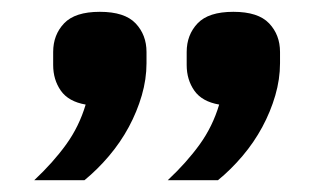

<svg xmlns="http://www.w3.org/2000/svg" viewBox="-20 -681 557 325"><path d="M149 -661Q191 -661 209.5 -641.5Q228 -622 228 -593V-574Q228 -547 220 -519.5Q212 -492 198 -466Q184 -440 164.5 -417Q145 -394 123 -376H38Q70 -406 92 -436.5Q114 -467 125 -504Q96 -509 83 -527.5Q70 -546 70 -571V-593Q70 -622 88.5 -641.5Q107 -661 149 -661ZM375 -661Q417 -661 435.5 -641.5Q454 -622 454 -593V-574Q454 -547 446 -519.5Q438 -492 424 -466Q410 -440 390.5 -417Q371 -394 349 -376H264Q296 -406 318 -436.5Q340 -467 351 -504Q322 -509 309 -527.5Q296 -546 296 -571V-593Q296 -622 314.5 -641.5Q333 -661 375 -661Z"/></svg>

Font: IBM Plex Sans Hebrew SemiBold
Style: Regular
Weight: 600
Designer: Mike Abbink, Paul van der Laan, Pieter van Rosmalen, Yanek Iontef
Foundry: Bold Monday
Version: Version 1.2